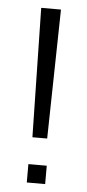

<svg xmlns="http://www.w3.org/2000/svg" viewBox="-49 -657 311 687"><g transform="rotate(5 107.0 -313.5)"><path d="M71 -627H142L133 -163H80ZM140 -66V0H74V-66Z"/></g></svg>

Font: Blinker Light
Style: Regular
Weight: 300
Designer: Juergen Huber
Foundry: supertype
Version: Version 1.017;hotconv 1.0.117;makeotfexe 2.5.65602